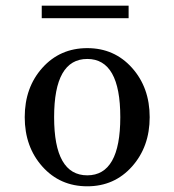

<svg xmlns="http://www.w3.org/2000/svg" viewBox="-20 -635 606 667"><path d="M125 -615.2H426.8V-571.8H125ZM283.2 -25.9Q397.9 -25.9 397.9 -228Q397.9 -430.2 283.2 -430.2Q168 -430.2 168 -228Q168 -25.9 283.2 -25.9ZM283.2 12.2Q188.5 12.2 127.2 -56.4Q65.9 -125 65.9 -228Q65.9 -331.1 127.2 -399.4Q188.5 -467.8 283.2 -467.8Q377.4 -467.8 438.7 -399.2Q500 -330.6 500 -228Q500 -125.5 438.7 -56.6Q377.4 12.2 283.2 12.2Z"/></svg>

Font: New Heterodox Mono
Style: Book
Weight: 400
Designer: Hao Chi Kiang <hello@hckiang.com>, Alexey Kryukov <alexios@thessalonica.org.ru>
Version: Version 0.0.3